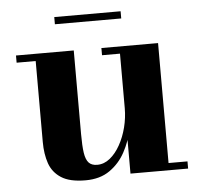

<svg xmlns="http://www.w3.org/2000/svg" viewBox="-46 -634 727 692"><g transform="rotate(-5 317.0 -288.0)"><path d="M236.5 10Q179.5 10 148.8 -9.8Q118 -29.5 106.2 -63.5Q94.5 -97.5 94.5 -141V-434H25.5V-460H234.5V-157Q234.5 -115 238.2 -89.8Q242 -64.5 252.5 -53.2Q263 -42 283 -42Q308 -42 329.2 -59.2Q350.5 -76.5 366.2 -104.8Q382 -133 390.8 -167.5Q399.5 -202 399.5 -236.5L418.5 -237Q418.5 -202 409.8 -159.2Q401 -116.5 380.2 -78Q359.5 -39.5 324.2 -14.8Q289 10 236.5 10ZM399.5 0V-434H334.5V-460H539.5V-26H608V0ZM175 -560V-586H415V-560Z"/></g></svg>

Font: Bodoni Moda SC 9pt
Style: Bold
Weight: 700
Designer: Owen Earl
Foundry: indestructible type
Version: Version 2.005